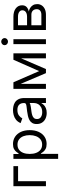

<svg xmlns="http://www.w3.org/2000/svg" viewBox="1092 -1882 995 3220"><g transform="rotate(-90 1590.0 -272.5)"><path d="M413.4 -545.5V-467.3H160.5V0H76.7V-545.5Z M535.5 204.5V-545.5H616.5V-458.8H626.4Q635.7 -473 652.2 -495.2Q668.7 -517.4 699.8 -535Q730.8 -552.6 784.1 -552.6Q853 -552.6 905.5 -518.1Q958.1 -483.7 987.6 -420.5Q1017 -357.2 1017 -271.3Q1017 -184.7 987.6 -121.3Q958.1 -57.9 905.9 -23.3Q853.7 11.4 785.5 11.4Q733 11.4 701.3 -6.2Q669.7 -23.8 652.7 -46.3Q635.7 -68.9 626.4 -83.8H619.3V204.5ZM617.9 -272.7Q617.9 -210.9 636 -163.9Q654.1 -116.8 688.9 -90.4Q723.7 -63.9 774.1 -63.9Q826.7 -63.9 862 -91.8Q897.4 -119.7 915.3 -167.1Q933.2 -214.5 933.2 -272.7Q933.2 -330.3 915.7 -376.6Q898.1 -422.9 862.7 -450.1Q827.4 -477.3 774.1 -477.3Q723 -477.3 688.2 -451.5Q653.4 -425.8 635.7 -379.8Q617.9 -333.8 617.9 -272.7Z M1305.4 12.8Q1253.6 12.8 1211.3 -6.9Q1169 -26.6 1144.2 -64.1Q1119.3 -101.6 1119.3 -154.8Q1119.3 -201.7 1137.8 -231Q1156.2 -260.3 1187.1 -277Q1218 -293.7 1255.5 -302Q1293 -310.4 1331 -315.3Q1380.7 -321.7 1411.8 -325.1Q1442.8 -328.5 1457.2 -336.6Q1471.6 -344.8 1471.6 -365.1V-367.9Q1471.6 -420.5 1443 -449.6Q1414.4 -478.7 1356.5 -478.7Q1296.5 -478.7 1262.4 -452.4Q1228.3 -426.1 1214.5 -396.3L1134.9 -424.7Q1156.2 -474.4 1191.9 -502.3Q1227.6 -530.2 1270.1 -541.4Q1312.5 -552.6 1353.7 -552.6Q1380 -552.6 1414.2 -546.3Q1448.5 -540.1 1480.6 -521Q1512.8 -501.8 1534.1 -463.1Q1555.4 -424.4 1555.4 -359.4V0H1471.6V-73.9H1467.3Q1458.8 -56.1 1438.9 -35.9Q1419 -15.6 1386 -1.4Q1353 12.8 1305.4 12.8ZM1318.2 -62.5Q1367.9 -62.5 1402.2 -82Q1436.4 -101.6 1454 -132.5Q1471.6 -163.4 1471.6 -197.4V-274.1Q1466.3 -267.8 1448.3 -262.6Q1430.4 -257.5 1407.1 -253.7Q1383.9 -250 1362 -247.3Q1340.2 -244.7 1326.7 -242.9Q1294 -238.6 1265.8 -229.2Q1237.6 -219.8 1220.3 -201.2Q1203.1 -182.5 1203.1 -150.6Q1203.1 -106.9 1235.6 -84.7Q1268.1 -62.5 1318.2 -62.5Z M2007.1 -113.6 2197.4 -545.5H2277L2041.2 0H1973L1741.5 -545.5H1819.6ZM1792.6 -545.5V0H1708.8V-545.5ZM2221.6 0V-545.5H2305.4V0Z M2458.8 0V-545.5H2542.6V0ZM2501.4 -636.4Q2476.9 -636.4 2459.3 -653.1Q2441.8 -669.7 2441.8 -693.2Q2441.8 -716.6 2459.3 -733.3Q2476.9 -750 2501.4 -750Q2525.9 -750 2543.5 -733.3Q2561.1 -716.6 2561.1 -693.2Q2561.1 -669.7 2543.5 -653.1Q2525.9 -636.4 2501.4 -636.4Z M2696 0V-545.5H2919Q3007.1 -545.5 3058.9 -505.7Q3110.8 -465.9 3110.8 -400.6Q3110.8 -350.9 3081.3 -323.7Q3051.8 -296.5 3005.7 -286.9Q3035.9 -282.7 3064.5 -265.6Q3093 -248.6 3111.9 -218.9Q3130.7 -189.3 3130.7 -146.3Q3130.7 -104.4 3109.4 -71.4Q3088.1 -38.4 3048.3 -19.2Q3008.5 0 2953.1 0ZM2775.6 -76.7H2953.1Q2996.4 -76.7 3021 -97.3Q3045.5 -117.9 3045.5 -153.4Q3045.5 -195.7 3021 -220Q2996.4 -244.3 2953.1 -244.3H2775.6ZM2775.6 -316.8H2919Q2952.8 -316.8 2976.9 -326.2Q3001.1 -335.6 3014 -353.2Q3027 -370.7 3027 -394.9Q3027 -429.3 2998.2 -449Q2969.5 -468.8 2919 -468.8H2775.6Z"/></g></svg>

Font: InterMG
Style: Regular
Weight: 400
Designer: Rasmus Andersson
Foundry: rsms
Version: Version 3.019;December 26, 2023;FontCreator 15.0.0.2955 64-b